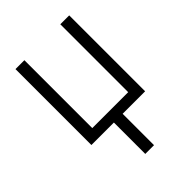

<svg xmlns="http://www.w3.org/2000/svg" viewBox="-215 -617 930 930"><g transform="rotate(-45 250.0 -152.5)"><path d="M220 215V0H66V-520H127V-55H373V-520H434V0H280V215Z"/></g></svg>

Font: Iosevka SS04 Light
Style: Regular
Weight: 300
Monospace: yes
Designer: Belleve Invis
Foundry: Belleve Invis
Version: Version 19.0.0; ttfautohint (v1.8.4)